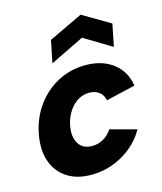

<svg xmlns="http://www.w3.org/2000/svg" viewBox="-113 -829 773 918"><g transform="rotate(-15 274.0 -369.5)"><path d="M230 7Q156 8 106.5 -24.5Q57 -57 37.5 -114.5Q18 -172 33 -249Q48 -325 91 -383.5Q134 -442 196.5 -474.5Q259 -507 333 -507Q415 -507 469 -465.5Q523 -424 534 -352L389 -318Q384 -345 364.5 -360Q345 -375 315 -375Q285 -375 259 -359Q233 -343 214.5 -314.5Q196 -286 188 -249Q177 -193 198 -159Q219 -125 265 -125Q294 -125 320 -139.5Q346 -154 364 -181L494 -146Q455 -77 383.5 -35.5Q312 6 230 7ZM487 -556 351 -638 183 -556 205 -666 373 -746 509 -666Z"/></g></svg>

Font: Albert Sans ExtraBold
Style: Italic
Weight: 800
Italic angle: -11.25°
Designer: Andreas Rasmussen
Foundry: a.Foundry
Version: Version 1.025